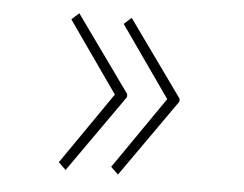

<svg xmlns="http://www.w3.org/2000/svg" viewBox="-39 -515 639 503"><g transform="rotate(5 281.0 -264.0)"><path d="M150.4 -57.6 130.9 -76.2 261.7 -265.6 130.9 -452.1 150.4 -469.7 293.9 -269.5V-261.7ZM288.1 -57.6 268.6 -76.2 399.4 -265.6 268.6 -452.1 288.1 -469.7 431.6 -269.5V-261.7Z"/></g></svg>

Font: Reddit Mono ExtraLight
Style: Regular
Weight: 250
Monospace: yes
Designer: Stephen Hutchings
Foundry: Reddit
Version: Version 1.014